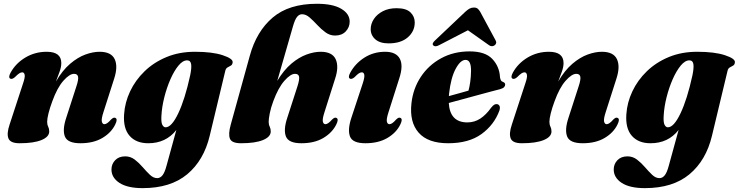

<svg xmlns="http://www.w3.org/2000/svg" viewBox="-20 -747 3917 1018"><path d="M35.5 -329.5Q22 -335.5 36 -361.5Q63 -411 114.2 -441.8Q165.5 -472.5 227.5 -472.5Q305 -472.5 305 -412.5Q305 -392 295.8 -366.2Q286.5 -340.5 276.5 -314.5Q311 -374 351.5 -408.5Q392 -443 432.5 -457.8Q473 -472.5 508 -472.5Q569.5 -472.5 588 -433.5Q606.5 -394.5 585 -329L528.5 -152.5Q516.5 -115.5 520 -102Q523.5 -88.5 533.5 -88.5Q547.5 -88.5 568.5 -113Q577 -121 581.8 -122.5Q586.5 -124 591.5 -122Q605.5 -116 591 -87Q570 -43.5 522.8 -15.5Q475.5 12.5 406.5 12.5Q338.5 12.5 324.2 -23Q310 -58.5 331 -122L384.5 -287.5Q397 -324.5 394 -340Q391 -355.5 372.5 -355.5Q348.5 -355.5 316 -318.8Q283.5 -282 257.5 -210.5Q244.5 -175.5 237.2 -146.5Q230 -117.5 230 -101Q230 -86.5 235.5 -75.5Q241 -64.5 241 -50Q241 -21.5 200 -4.5Q159 12.5 84 12.5Q35 12.5 24.8 -13Q14.5 -38.5 31 -87L102.5 -305.5Q113.5 -337.5 110.8 -350.5Q108 -363.5 98 -363.5Q90.5 -363.5 82 -358Q73.5 -352.5 58.5 -337.5Q45 -326 35.5 -329.5Z M1092 -27.5Q1061 103 972.8 176.8Q884.5 250.5 736.5 250.5Q656 250.5 613.5 222.8Q571 195 571 151.5Q571 123 590.5 102.5Q610 82 644 82Q672 82 694.5 99.2Q717 116.5 736.8 139.5Q756.5 162.5 775 180Q793.5 197.5 813.5 197.5Q829.5 197.5 841.5 182.5Q853.5 167.5 863 131.5L915 -58Q860 12.5 766 12.5Q701.5 12.5 667 -27Q632.5 -66.5 638 -141.5Q642 -203.5 669.8 -262.5Q697.5 -321.5 746.5 -369Q795.5 -416.5 863 -444.5Q930.5 -472.5 1013.5 -472.5Q1106 -472.5 1161 -454.2Q1216 -436 1213.5 -416.5Q1212.5 -404 1204 -399.2Q1195.5 -394.5 1186.5 -389.5Q1177.5 -384.5 1174.5 -371.5ZM836 -135.5Q833.5 -99 840.5 -85.5Q847.5 -72 858 -72Q890 -72 925.2 -146.2Q960.5 -220.5 988 -346Q996.5 -386 993.5 -406.5Q990.5 -427 972 -427Q949 -427 926 -399Q903 -371 883.5 -326.5Q864 -282 851.2 -231.2Q838.5 -180.5 836 -135.5Z M1429 -210.5Q1416 -175.5 1410.2 -145.8Q1404.5 -116 1404.5 -101Q1404.5 -86.5 1410 -75.5Q1415.5 -64.5 1415.5 -50Q1415.5 -21.5 1374.5 -4.5Q1333.5 12.5 1258 12.5Q1208.5 12.5 1199 -12Q1189.5 -36.5 1203.5 -86.5L1304.5 -451.5Q1340 -581 1426 -654Q1512 -727 1660 -727Q1744.5 -727 1789.2 -700.5Q1834 -674 1834 -632.5Q1834 -602.5 1813.2 -580.5Q1792.5 -558.5 1756.5 -558.5Q1729 -558.5 1705.8 -575.5Q1682.5 -592.5 1662 -614.8Q1641.5 -637 1621.8 -654.2Q1602 -671.5 1581.5 -671.5Q1566 -671.5 1554.8 -657.2Q1543.5 -643 1533.5 -608L1450 -318Q1485 -376 1525.2 -409.8Q1565.5 -443.5 1605.5 -458Q1645.5 -472.5 1680 -472.5Q1741.5 -472.5 1759.8 -433Q1778 -393.5 1756.5 -329L1700.5 -152.5Q1688.5 -115.5 1691.8 -102Q1695 -88.5 1705.5 -88.5Q1719 -88.5 1740.5 -113Q1749 -121 1753.8 -122.5Q1758.5 -124 1763.5 -122Q1777.5 -116 1763 -87Q1741.5 -43.5 1694.5 -15.5Q1647.5 12.5 1578 12.5Q1510.5 12.5 1496.2 -23Q1482 -58.5 1503 -122L1556.5 -287.5Q1568.5 -324.5 1565.8 -340Q1563 -355.5 1544 -355.5Q1520.5 -355.5 1488 -318.8Q1455.5 -282 1429 -210.5Z M2040.5 -517Q1994.5 -517 1970 -538.5Q1945.5 -560 1945.5 -592.5Q1945.5 -620.5 1962.2 -646Q1979 -671.5 2009.8 -687.5Q2040.5 -703.5 2082.5 -703.5Q2133.5 -703.5 2156.2 -681.5Q2179 -659.5 2179 -628Q2179 -581 2142.2 -549Q2105.5 -517 2040.5 -517ZM2040 -152.5Q2028 -115.5 2031.2 -102Q2034.5 -88.5 2045 -88.5Q2059 -88.5 2080 -113Q2088.5 -121 2093.2 -122.5Q2098 -124 2103 -122Q2117 -116 2102.5 -87Q2081.5 -43.5 2034 -15.5Q1986.5 12.5 1917.5 12.5Q1849.5 12.5 1835.8 -23.2Q1822 -59 1843 -122.5L1903.5 -305.5Q1914 -337.5 1911.5 -350.5Q1909 -363.5 1898.5 -363.5Q1891 -363.5 1882.5 -358Q1874 -352.5 1859.5 -337.5Q1845.5 -326 1836.5 -329.5Q1823 -335.5 1837 -361.5Q1863.5 -410.5 1912.2 -441.5Q1961 -472.5 2022 -472.5Q2080 -472.5 2099.8 -435.8Q2119.5 -399 2096.5 -330Z M2628 -161Q2600 -85 2532.8 -36.2Q2465.5 12.5 2356 12.5Q2249 12.5 2199.8 -43.5Q2150.5 -99.5 2161.5 -199Q2170 -277 2211 -339.2Q2252 -401.5 2318.8 -438Q2385.5 -474.5 2470 -474.5Q2552.5 -474.5 2590.2 -434.5Q2628 -394.5 2631 -338Q2632 -329 2635.5 -322Q2639 -315 2647 -312.5Q2658.5 -308.5 2658.5 -298.5Q2658.5 -291.5 2652.8 -285Q2647 -278.5 2631 -274Q2614.5 -270 2583.8 -261.8Q2553 -253.5 2514.2 -243Q2475.5 -232.5 2435 -221.5Q2394.5 -210.5 2359.5 -201Q2365.5 -98 2458 -98Q2496 -98 2527 -118.5Q2558 -139 2584 -176Q2593.5 -187.5 2600 -191.5Q2606.5 -195.5 2614 -195Q2623 -194.5 2628 -186.2Q2633 -178 2628 -161ZM2361 -250.5Q2360.5 -244 2360 -237.5Q2387 -245 2414.5 -252.5Q2442 -260 2464 -266.5Q2469.5 -286.5 2473.2 -312.8Q2477 -339 2477.5 -371Q2478 -429.5 2448.5 -429.5Q2421.5 -429.5 2396 -382.2Q2370.5 -335 2361 -250.5ZM2602 -506.5Q2596 -502 2587.8 -502Q2579.5 -502 2572 -508L2461 -586.5L2309 -508Q2287.5 -496 2277 -506.5Q2268.5 -516 2286.5 -532.5L2447 -684.5Q2459 -695.5 2469.2 -701.2Q2479.5 -707 2492.5 -707Q2505.5 -707 2512.5 -701.2Q2519.5 -695.5 2526 -684.5L2608 -532.5Q2612.5 -524 2610.2 -517.2Q2608 -510.5 2602 -506.5Z M2698.5 -329.5Q2685 -335.5 2699 -361.5Q2726 -411 2777.2 -441.8Q2828.5 -472.5 2890.5 -472.5Q2968 -472.5 2968 -412.5Q2968 -392 2958.8 -366.2Q2949.5 -340.5 2939.5 -314.5Q2974 -374 3014.5 -408.5Q3055 -443 3095.5 -457.8Q3136 -472.5 3171 -472.5Q3232.5 -472.5 3251 -433.5Q3269.5 -394.5 3248 -329L3191.5 -152.5Q3179.5 -115.5 3183 -102Q3186.5 -88.5 3196.5 -88.5Q3210.5 -88.5 3231.5 -113Q3240 -121 3244.8 -122.5Q3249.5 -124 3254.5 -122Q3268.5 -116 3254 -87Q3233 -43.5 3185.8 -15.5Q3138.5 12.5 3069.5 12.5Q3001.5 12.5 2987.2 -23Q2973 -58.5 2994 -122L3047.5 -287.5Q3060 -324.5 3057 -340Q3054 -355.5 3035.5 -355.5Q3011.5 -355.5 2979 -318.8Q2946.5 -282 2920.5 -210.5Q2907.5 -175.5 2900.2 -146.5Q2893 -117.5 2893 -101Q2893 -86.5 2898.5 -75.5Q2904 -64.5 2904 -50Q2904 -21.5 2863 -4.5Q2822 12.5 2747 12.5Q2698 12.5 2687.8 -13Q2677.5 -38.5 2694 -87L2765.5 -305.5Q2776.5 -337.5 2773.8 -350.5Q2771 -363.5 2761 -363.5Q2753.5 -363.5 2745 -358Q2736.5 -352.5 2721.5 -337.5Q2708 -326 2698.5 -329.5Z M3755 -27.5Q3724 103 3635.8 176.8Q3547.5 250.5 3399.5 250.5Q3319 250.5 3276.5 222.8Q3234 195 3234 151.5Q3234 123 3253.5 102.5Q3273 82 3307 82Q3335 82 3357.5 99.2Q3380 116.5 3399.8 139.5Q3419.5 162.5 3438 180Q3456.5 197.5 3476.5 197.5Q3492.5 197.5 3504.5 182.5Q3516.5 167.5 3526 131.5L3578 -58Q3523 12.5 3429 12.5Q3364.5 12.5 3330 -27Q3295.5 -66.5 3301 -141.5Q3305 -203.5 3332.8 -262.5Q3360.5 -321.5 3409.5 -369Q3458.5 -416.5 3526 -444.5Q3593.5 -472.5 3676.5 -472.5Q3769 -472.5 3824 -454.2Q3879 -436 3876.5 -416.5Q3875.5 -404 3867 -399.2Q3858.5 -394.5 3849.5 -389.5Q3840.5 -384.5 3837.5 -371.5ZM3499 -135.5Q3496.5 -99 3503.5 -85.5Q3510.5 -72 3521 -72Q3553 -72 3588.2 -146.2Q3623.5 -220.5 3651 -346Q3659.5 -386 3656.5 -406.5Q3653.5 -427 3635 -427Q3612 -427 3589 -399Q3566 -371 3546.5 -326.5Q3527 -282 3514.2 -231.2Q3501.5 -180.5 3499 -135.5Z"/></svg>

Font: Fraunces 72pt S000 Black
Style: Italic
Weight: 900
Italic angle: -16°
Version: Version 1.000; ttfautohint (v1.8.3)